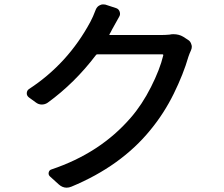

<svg xmlns="http://www.w3.org/2000/svg" viewBox="-20 -827 1040 893"><path d="M768.6 -666Q777.3 -668 786.1 -668Q812.5 -668 832 -656.2L854.5 -641.6Q866.2 -634.8 870.1 -620.1Q872.1 -615.2 872.1 -609.4Q872.1 -601.6 868.2 -592.8Q861.3 -578.1 856.4 -563.5Q833 -482.4 788.1 -391.1Q743.2 -299.8 679.7 -222.7Q543 -54.7 312.5 41Q300.8 45.9 290 45.9Q270.5 45.9 253.9 31.2L212.9 -5.9Q204.1 -13.7 206.5 -24.9Q209 -36.1 219.7 -39.1Q446.3 -115.2 587.9 -279.3Q640.6 -339.8 682.1 -421.9Q723.6 -503.9 739.3 -569.3Q740.2 -574.2 735.4 -574.2H432.6Q427.7 -574.2 425.8 -570.3Q327.1 -440.4 202.1 -349.6Q189.5 -340.8 174.3 -340.8Q159.2 -340.8 146.5 -350.6L114.3 -374Q104.5 -381.8 104.5 -392.6Q104.5 -406.2 115.2 -413.1Q295.9 -531.2 400.4 -725.6Q412.1 -747.1 425.8 -783.2Q431.6 -796.9 444.3 -802.7Q451.2 -806.6 459 -806.6Q464.8 -806.6 469.7 -805.7L520.5 -789.1Q532.2 -785.2 536.6 -772.5Q541 -759.8 534.2 -749Q523.4 -730.5 501 -689.5Q496.1 -678.7 489.3 -668Q487.3 -664.1 491.2 -664.1H726.6Q749 -664.1 768.6 -666Z"/></svg>

Font: Gen Jyuu GothicL Medium
Style: Regular
Weight: 500
Designer: [Source Han Sans]
Ryoko NISHIZUKA  (kana & ideographs); Paul D. Hunt (Latin, Greek & Cyrillic); Wenlong ZHANG  (bopomofo
Version: Version 1.002.20150607